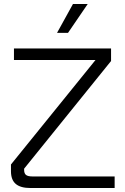

<svg xmlns="http://www.w3.org/2000/svg" viewBox="-20 -943 628 963"><path d="M555 -58V0H132Q83 0 59 -20.5Q35 -41 35 -84V-118L459 -642H50V-700H537V-637L101 -97V-91Q101 -73 110.5 -65.5Q120 -58 143 -58ZM346 -923H420L321 -778H266Z"/></svg>

Font: KoHo
Style: Regular
Weight: 400
Version: Version 1.000; ttfautohint (v1.6)